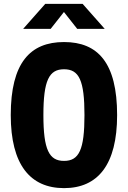

<svg xmlns="http://www.w3.org/2000/svg" viewBox="-20 -959 660 991"><path d="M584.5 -365C584.5 -634.5 485.5 -742 310.5 -742C135.5 -742 35.5 -634.5 35.5 -365C35.5 -109.5 135.5 12 310.5 12C485.5 12 584.5 -109.5 584.5 -365ZM416 -365C416 -186 388 -128.5 310.5 -128.5C233.5 -128.5 204 -186 204 -365C204 -544.5 233.5 -601.5 310.5 -601.5C388 -601.5 416 -544.5 416 -365ZM99.5 -810H241.5L310 -897L378.5 -810H520.5L406.5 -939H213.5Z"/></svg>

Font: Monaspace Neon ExtraBold
Style: Regular
Weight: 800
Designer: Riley Cran & the Lettermatic Team
Foundry: Lettermatic
Version: Version 1.200 (Monaspace Neon)